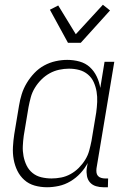

<svg xmlns="http://www.w3.org/2000/svg" viewBox="-20 -780 540 808"><path d="M178 8Q151 8 126 1Q101 -6 82.5 -22.5Q64 -39 53 -61.5Q42 -84 37.5 -109.5Q33 -135 34.5 -162Q36 -189 40 -215L60 -335Q64 -360 71.5 -384Q79 -408 92.5 -430.5Q106 -453 124.5 -472.5Q143 -492 166 -504.5Q189 -517 214 -522.5Q239 -528 263 -528Q290 -528 315 -521Q340 -514 358 -497.5Q376 -481 387 -458Q398 -435 402 -410L420 -520H461L386 -71Q385 -62 386 -54Q387 -46 392 -40Q397 -34 405.5 -31.5Q414 -29 422 -29H435L434 8H415Q399 8 384 3.5Q369 -1 359 -12Q349 -23 346 -39Q343 -55 345 -71L349 -94Q337 -71 318.5 -51Q300 -31 276.5 -17Q253 -3 227.5 2.5Q202 8 178 8ZM197 -29Q217 -29 237.5 -33Q258 -37 277 -47.5Q296 -58 311.5 -73.5Q327 -89 338.5 -107.5Q350 -126 355.5 -146.5Q361 -167 365 -187L385 -307Q388 -329 389 -351Q390 -373 386.5 -394Q383 -415 374.5 -434Q366 -453 350 -466.5Q334 -480 313.5 -485.5Q293 -491 270 -491Q250 -491 229 -486.5Q208 -482 189 -471.5Q170 -461 154 -445Q138 -429 126.5 -410Q115 -391 109.5 -370.5Q104 -350 100 -329L80 -209Q77 -187 76 -165.5Q75 -144 79 -123Q83 -102 92 -83.5Q101 -65 117 -52Q133 -39 154 -34Q175 -29 197 -29ZM266 -600 190 -739 225 -757 299 -636 413 -760 443 -736 320 -600Z"/></svg>

Font: Iosevka Curly Extralight
Style: Italic
Weight: 200
Italic angle: -9°
Monospace: yes
Designer: Belleve Invis
Foundry: Belleve Invis
Version: Version 22.1.2; ttfautohint (v1.8.4)